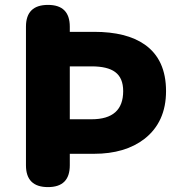

<svg xmlns="http://www.w3.org/2000/svg" viewBox="-20 -764 751 784"><path d="M176 0Q86 0 86 -89V-372V-655Q86 -744 176 -744Q265 -744 265 -655V-634H364Q497 -634 571 -582Q658 -521 658 -392Q658 -266 570 -197Q491 -136 364 -136H265V-89Q265 0 176 0ZM265 -277H354Q483 -277 483 -392Q483 -446 450 -470Q419 -493 354 -493H265V-385Z"/></svg>

Font: GenSenRounded TW H
Style: Regular
Weight: 900
Version: Version 1.501;PS 1;hotconv 16.6.51;makeotf.lib2.5.65220